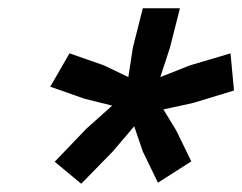

<svg xmlns="http://www.w3.org/2000/svg" viewBox="-20 -720 587 465"><path d="M176.7 -275 112.5 -328.3 189.2 -408.3 251.7 -464.2 185 -480.8 101.7 -510 148.3 -590.8 231.7 -561.7 290.8 -533.3 301.7 -604.2 325.8 -700H415.8L391.7 -605L368.3 -533.3L440 -561.7L538.3 -590.8L546.7 -500.8L448.3 -470.8L375.8 -455L406.7 -404.2L443.3 -329.2L362.5 -277.5L325.8 -353.3L305 -414.2L253.3 -353.3Z"/></svg>

Font: Funnel Sans Medium
Style: Italic
Weight: 500
Italic angle: -14.036°
Version: Version 1.000; Beta; Release 5; Build 24; ttfautohint (v1.8.